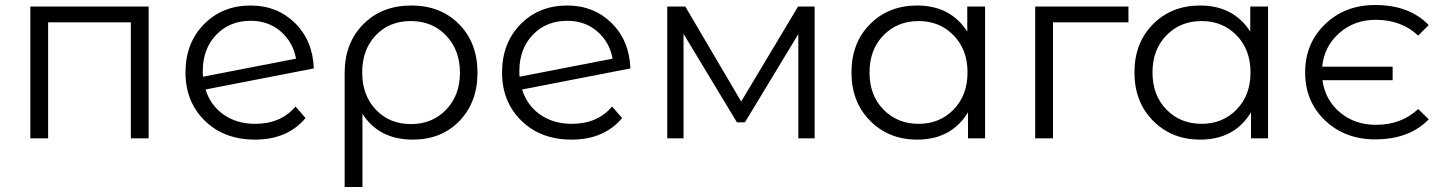

<svg xmlns="http://www.w3.org/2000/svg" viewBox="-20 -552 5750 766"><path d="M101 -526H573V0H502V-463H172V0H101Z M998 -58Q1101 -58 1159 -127L1199 -81Q1127 5 997 5Q874 5 797 -70.5Q720 -146 720 -263Q720 -380 793.5 -455Q867 -530 980 -530Q1086 -530 1157 -460Q1228 -390 1232 -279L800 -195Q820 -131 872.5 -94.5Q925 -58 998 -58ZM980 -469Q896 -469 842.5 -413Q789 -357 789 -268Q789 -253 790 -246L1161 -318Q1149 -384 1100 -426.5Q1051 -469 980 -469Z M1621 -530Q1738 -530 1811.5 -455.5Q1885 -381 1885 -262Q1885 -144 1813 -69.5Q1741 5 1627 5Q1492 5 1426 -98V194H1355V-261Q1355 -380 1429 -455Q1503 -530 1621 -530ZM1619 -57Q1705 -57 1760 -114.5Q1815 -172 1815 -262Q1815 -352 1760 -410Q1705 -468 1619 -468Q1533 -468 1479 -411Q1425 -354 1425 -263Q1425 -172 1479.5 -114.5Q1534 -57 1619 -57Z M2261 -58Q2364 -58 2422 -127L2462 -81Q2390 5 2260 5Q2137 5 2060 -70.5Q1983 -146 1983 -263Q1983 -380 2056.5 -455Q2130 -530 2243 -530Q2349 -530 2420 -460Q2491 -390 2495 -279L2063 -195Q2083 -131 2135.5 -94.5Q2188 -58 2261 -58ZM2243 -469Q2159 -469 2105.5 -413Q2052 -357 2052 -268Q2052 -253 2053 -246L2424 -318Q2412 -384 2363 -426.5Q2314 -469 2243 -469Z M3164 -526H3230V0H3165V-416L2952 -64H2920L2707 -417V0H2642V-526H2714L2937 -147Z M3839 -526H3910V0H3842V-104Q3776 5 3639 5Q3526 5 3451.5 -70Q3377 -145 3377 -263Q3377 -381 3451 -455.5Q3525 -530 3639 -530Q3772 -530 3839 -426ZM3645 -58Q3729 -58 3784.5 -115Q3840 -172 3840 -263Q3840 -354 3784.5 -411Q3729 -468 3645 -468Q3560 -468 3504.5 -411Q3449 -354 3449 -263Q3449 -172 3504.5 -115Q3560 -58 3645 -58Z M4482 -526V-463H4181V0H4110V-526Z M4968 -526H5039V0H4971V-104Q4905 5 4768 5Q4655 5 4580.5 -70Q4506 -145 4506 -263Q4506 -381 4580 -455.5Q4654 -530 4768 -530Q4901 -530 4968 -426ZM4774 -58Q4858 -58 4913.5 -115Q4969 -172 4969 -263Q4969 -354 4913.5 -411Q4858 -468 4774 -468Q4689 -468 4633.5 -411Q4578 -354 4578 -263Q4578 -172 4633.5 -115Q4689 -58 4774 -58Z M5469 -54Q5571 -54 5638 -117L5680 -76Q5603 4 5466 4Q5346 4 5266.5 -71.5Q5187 -147 5187 -263Q5187 -379 5266.5 -455.5Q5346 -532 5466 -532Q5603 -532 5680 -452L5638 -410Q5571 -473 5469 -473Q5383 -473 5323 -420Q5263 -367 5255 -286H5536V-232H5256Q5267 -153 5326 -103.5Q5385 -54 5469 -54Z"/></svg>

Font: Montserrat Alternates
Style: Regular
Weight: 400
Designer: Julieta Ulanovsky
Foundry: Julieta Ulanovsky
Version: Version 7.200;PS 007.200;hotconv 1.0.88;makeotf.lib2.5.64775